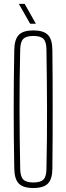

<svg xmlns="http://www.w3.org/2000/svg" viewBox="-20 -962 342 988"><path d="M151.5 5.5Q99 5.5 76.8 -17.5Q54.5 -40.5 53.5 -93.5Q52 -175 51.2 -250.5Q50.5 -326 50.5 -399.8Q50.5 -473.5 51.2 -548.8Q52 -624 53.5 -705.5Q54.5 -759.5 76.8 -782.5Q99 -805.5 151.5 -805.5Q204 -805.5 226.5 -782.5Q249 -759.5 249.5 -705.5Q250.5 -624 250.8 -548.5Q251 -473 251 -399.5Q251 -326 250.8 -250.5Q250.5 -175 249.5 -93.5Q249 -40.5 226.5 -17.5Q204 5.5 151.5 5.5ZM151.5 -23Q188.5 -23 203.5 -38Q218.5 -53 219 -91.5Q221 -174.5 221.5 -251.5Q222 -328.5 222 -403Q222 -477.5 221 -552.8Q220 -628 219 -708Q218.5 -747 203.5 -762Q188.5 -777 151.5 -777Q115 -777 100 -762Q85 -747 84 -708Q82 -628 81.2 -552.8Q80.5 -477.5 80.5 -403Q80.5 -328.5 81.5 -251.5Q82.5 -174.5 84 -91.5Q85 -53 100 -38Q115 -23 151.5 -23ZM135 -840 77 -942H107L164.5 -840Z"/></svg>

Font: Big Shoulders Display Thin ExtraLight
Style: Regular
Weight: 250
Version: Version 2.002